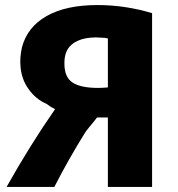

<svg xmlns="http://www.w3.org/2000/svg" viewBox="-20 -729 706 760"><path d="M195 11H6Q98 -153 198 -297Q179 -306 164 -318Q122 -336 93 -376.5Q64 -417 61 -469Q58 -501 67 -542Q88 -622 164.5 -665.5Q241 -709 366 -709Q475 -709 582 -677V11H407V-264H364Q357 -254 341 -235Q325 -216 318 -206Q253 -102 195 11ZM235 -477Q235 -423 267.5 -402Q300 -381 368 -381Q385 -381 407 -383V-577Q394 -580 378 -580Q360 -582 340 -580Q290 -576 262 -551Q234 -526 235 -477Z"/></svg>

Font: Repo
Style: ExtraBold
Weight: 800
Designer: Stefan Peev
Foundry: Context Ltd
Version: Version 001.000